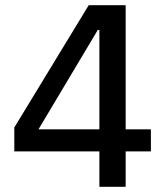

<svg xmlns="http://www.w3.org/2000/svg" viewBox="-20 -718 640 738"><path d="M362 0V-136H35V-228L321 -698H463V-221H560V-136H463V0ZM128 -221H362V-603H356Z"/></svg>

Font: Anuphan Medium
Style: Regular
Weight: 500
Designer: Mike Abbink, Paul van der Laan, Pieter van Rosmalen, Mint Tantisuwanna
Foundry: Bold Monday; Cadson Demak
Version: Version 3.002;hotconv 1.0.109;makeotfexe 2.5.65596